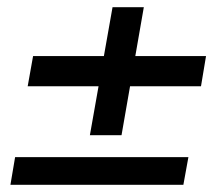

<svg xmlns="http://www.w3.org/2000/svg" viewBox="-20 -603 599 534"><path d="M9 -89 22 -166H504L490 -89ZM230 -227 293 -583H380L318 -227ZM57 -363 72 -447H553L539 -363Z"/></svg>

Font: DM Sans 11pt Medium
Style: Italic
Weight: 500
Italic angle: -10°
Version: Version 4.004;gftools[0.9.30]